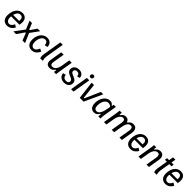

<svg xmlns="http://www.w3.org/2000/svg" viewBox="655 -2846 5024 5024"><g transform="rotate(45 3166.5 -334.0)"><path d="M213.3 11.7Q130.8 11.7 82.1 -41.2Q33.3 -94.2 33.3 -190.8Q33.3 -255 48.8 -312.9Q64.2 -370.8 95 -415.8Q125.8 -460.8 170.8 -486.7Q215.8 -512.5 275 -512.5Q368.3 -512.5 412.9 -447.9Q457.5 -383.3 436.7 -261.7L432.5 -236.7H121.7Q120 -218.3 120 -200Q120 -130.8 149.2 -95.4Q178.3 -60 221.7 -60Q253.3 -60 276.7 -76.2Q300 -92.5 316.7 -117.1Q333.3 -141.7 344.2 -165L416.7 -119.2Q400 -87.5 373.3 -57.5Q346.7 -27.5 307.5 -7.9Q268.3 11.7 213.3 11.7ZM267.5 -442.5Q214.2 -442.5 180.4 -402.1Q146.7 -361.7 131.7 -301.7H355.8Q365 -362.5 344.6 -402.5Q324.2 -442.5 267.5 -442.5Z M445.8 0V-5L640.8 -269.2L545 -495V-500H632.5L702.5 -328.3H722.5L839.2 -500H931.7V-495L762.5 -263.3L873.3 -5V0H780.8L701.7 -203.3H681.7L542.5 0Z M1124.2 11.7Q1044.2 11.7 992.9 -41.2Q941.7 -94.2 941.7 -201.7Q941.7 -260.8 957.9 -316.2Q974.2 -371.7 1006.3 -416.2Q1038.3 -460.8 1085.4 -486.7Q1132.5 -512.5 1193.3 -512.5Q1266.7 -512.5 1312.1 -470.8Q1357.5 -429.2 1363.3 -345L1279.2 -325Q1275.8 -381.7 1251.7 -411.2Q1227.5 -440.8 1184.2 -440.8Q1146.7 -440.8 1118.3 -420.4Q1090 -400 1070.8 -365.8Q1051.7 -331.7 1041.7 -289.6Q1031.7 -247.5 1031.7 -205Q1031.7 -134.2 1059.6 -97.1Q1087.5 -60 1130.8 -60Q1165 -60 1189.2 -79.6Q1213.3 -99.2 1230 -127.1Q1246.7 -155 1256.7 -180L1333.3 -141.7Q1317.5 -107.5 1291.2 -72.1Q1265 -36.7 1224.6 -12.5Q1184.2 11.7 1124.2 11.7Z M1435 0Q1426.7 -29.2 1424.2 -62.5Q1421.7 -95.8 1430 -149.2L1515.8 -666.7H1605.8L1522.5 -163.3Q1514.2 -109.2 1517.9 -70.4Q1521.7 -31.7 1530 -5V0Z M1785.8 8.3Q1707.5 8.3 1677.5 -41.7Q1647.5 -91.7 1660.8 -170L1715 -500H1805L1750 -173.3Q1741.7 -122.5 1757.5 -94.6Q1773.3 -66.7 1816.7 -66.7Q1860 -66.7 1891.7 -92.1Q1923.3 -117.5 1943.8 -161.2Q1964.2 -205 1973.3 -260L2013.3 -500H2103.3L2040 -120Q2034.2 -82.5 2029.6 -48.8Q2025 -15 2025 0H1945Q1945 -16.7 1947.5 -35.4Q1950 -54.2 1953.3 -75H1933.3Q1907.5 -36.7 1873.8 -14.2Q1840 8.3 1785.8 8.3Z M2326.7 12.5Q2243.3 12.5 2191.7 -32.1Q2140 -76.7 2135.8 -147.5L2215.8 -166.7Q2215.8 -122.5 2245.4 -90Q2275 -57.5 2330.8 -57.5Q2379.2 -57.5 2400.8 -79.6Q2422.5 -101.7 2422.5 -130Q2422.5 -180 2349.2 -210L2305.8 -228.3Q2277.5 -240.8 2251.7 -257.1Q2225.8 -273.3 2209.6 -298.8Q2193.3 -324.2 2193.3 -362.5Q2193.3 -403.3 2214.2 -437.5Q2235 -471.7 2274.6 -492.1Q2314.2 -512.5 2370 -512.5Q2444.2 -512.5 2486.7 -474.2Q2529.2 -435.8 2532.5 -369.2L2452.5 -350Q2452.5 -389.2 2430.4 -415.8Q2408.3 -442.5 2362.5 -442.5Q2322.5 -442.5 2300.4 -422.1Q2278.3 -401.7 2278.3 -373.3Q2278.3 -347.5 2294.2 -330Q2310 -312.5 2337.5 -300.8L2381.7 -282.5Q2412.5 -270 2441.2 -253.3Q2470 -236.7 2488.8 -210.4Q2507.5 -184.2 2507.5 -142.5Q2507.5 -100 2486.2 -65Q2465 -30 2424.6 -8.8Q2384.2 12.5 2326.7 12.5Z M2580 0 2663.3 -500H2753.3L2670 0ZM2725.8 -570Q2701.7 -570 2688.8 -583.3Q2675.8 -596.7 2675.8 -619.2Q2675.8 -646.7 2691.7 -663.3Q2707.5 -680 2735 -680Q2759.2 -680 2772.5 -666.7Q2785.8 -653.3 2785.8 -631.7Q2785.8 -604.2 2769.6 -587.1Q2753.3 -570 2725.8 -570Z M2900 0 2840 -495V-500H2926.7L2973.3 -75H2993.3L3181.7 -500H3268.3V-495L3041.7 0Z M3428.3 10Q3355 10 3315 -42.1Q3275 -94.2 3275 -190Q3275 -254.2 3292.5 -311.7Q3310 -369.2 3342.5 -413.8Q3375 -458.3 3419.2 -484.2Q3463.3 -510 3516.7 -510Q3563.3 -510 3590.8 -492.1Q3618.3 -474.2 3629.2 -450H3649.2L3656.7 -500H3736.7L3675.8 -134.2Q3672.5 -114.2 3670.4 -87.5Q3668.3 -60.8 3667.5 -37.1Q3666.7 -13.3 3666.7 0H3586.7Q3586.7 -16.7 3588.8 -39.2Q3590.8 -61.7 3594.2 -83.3H3573.3Q3555 -45.8 3520 -17.9Q3485 10 3428.3 10ZM3453.3 -61.7Q3501.7 -61.7 3533.8 -96.7Q3565.8 -131.7 3585 -188.3Q3604.2 -245 3615 -309.2L3629.2 -395Q3610.8 -414.2 3584.2 -426.2Q3557.5 -438.3 3528.3 -438.3Q3480.8 -438.3 3444.2 -405Q3407.5 -371.7 3387.1 -316.2Q3366.7 -260.8 3366.7 -193.3Q3366.7 -122.5 3390 -92.1Q3413.3 -61.7 3453.3 -61.7Z M3796.7 0 3860 -380Q3866.7 -417.5 3870.8 -451.2Q3875 -485 3875 -500H3955Q3955 -484.2 3952.9 -465.4Q3950.8 -446.7 3946.7 -425H3966.7Q3993.3 -463.3 4025 -485.8Q4056.7 -508.3 4102.5 -508.3Q4154.2 -508.3 4182.9 -485.4Q4211.7 -462.5 4221.7 -425H4241.7Q4268.3 -463.3 4300.8 -485.8Q4333.3 -508.3 4381.7 -508.3Q4438.3 -508.3 4470 -482.5Q4501.7 -456.7 4511.7 -414.6Q4521.7 -372.5 4513.3 -321.7L4460 0H4370L4421.7 -310Q4430.8 -361.7 4416.7 -397.5Q4402.5 -433.3 4352.5 -433.3Q4314.2 -433.3 4286.2 -407.9Q4258.3 -382.5 4240.4 -338.8Q4222.5 -295 4213.3 -240L4173.3 0H4083.3L4135 -310Q4144.2 -361.7 4132.1 -397.5Q4120 -433.3 4073.3 -433.3Q4036.7 -433.3 4007.1 -407.9Q3977.5 -382.5 3956.7 -338.8Q3935.8 -295 3926.7 -240L3886.7 0Z M4780 11.7Q4697.5 11.7 4648.8 -41.2Q4600 -94.2 4600 -190.8Q4600 -255 4615.4 -312.9Q4630.8 -370.8 4661.7 -415.8Q4692.5 -460.8 4737.5 -486.7Q4782.5 -512.5 4841.7 -512.5Q4935 -512.5 4979.6 -447.9Q5024.2 -383.3 5003.3 -261.7L4999.2 -236.7H4688.3Q4686.7 -218.3 4686.7 -200Q4686.7 -130.8 4715.8 -95.4Q4745 -60 4788.3 -60Q4820 -60 4843.3 -76.2Q4866.7 -92.5 4883.3 -117.1Q4900 -141.7 4910.8 -165L4983.3 -119.2Q4966.7 -87.5 4940 -57.5Q4913.3 -27.5 4874.2 -7.9Q4835 11.7 4780 11.7ZM4834.2 -442.5Q4780.8 -442.5 4747.1 -402.1Q4713.3 -361.7 4698.3 -301.7H4922.5Q4931.7 -362.5 4911.2 -402.5Q4890.8 -442.5 4834.2 -442.5Z M5071.7 0 5135 -380Q5141.7 -417.5 5145.8 -451.2Q5150 -485 5150 -500H5230Q5230 -484.2 5227.9 -465.4Q5225.8 -446.7 5221.7 -425H5241.7Q5268.3 -463.3 5300.8 -485.8Q5333.3 -508.3 5381.7 -508.3Q5438.3 -508.3 5470 -482.5Q5501.7 -456.7 5511.7 -414.6Q5521.7 -372.5 5513.3 -321.7L5460 0H5370L5421.7 -310Q5430.8 -361.7 5416.7 -397.5Q5402.5 -433.3 5352.5 -433.3Q5314.2 -433.3 5283.3 -407.9Q5252.5 -382.5 5231.7 -338.8Q5210.8 -295 5201.7 -240L5161.7 0Z M5651.7 0Q5643.3 -29.2 5640.8 -62.5Q5638.3 -95.8 5646.7 -149.2L5693.3 -430H5621.7L5633.3 -500H5706.7L5727.5 -625H5814.2L5793.3 -500H5875L5863.3 -430H5783.3L5739.2 -163.3Q5730.8 -109.2 5734.6 -70.4Q5738.3 -31.7 5746.7 -5V0Z M6071.7 11.7Q5989.2 11.7 5940.4 -41.2Q5891.7 -94.2 5891.7 -190.8Q5891.7 -255 5907.1 -312.9Q5922.5 -370.8 5953.3 -415.8Q5984.2 -460.8 6029.2 -486.7Q6074.2 -512.5 6133.3 -512.5Q6226.7 -512.5 6271.2 -447.9Q6315.8 -383.3 6295 -261.7L6290.8 -236.7H5980Q5978.3 -218.3 5978.3 -200Q5978.3 -130.8 6007.5 -95.4Q6036.7 -60 6080 -60Q6111.7 -60 6135 -76.2Q6158.3 -92.5 6175 -117.1Q6191.7 -141.7 6202.5 -165L6275 -119.2Q6258.3 -87.5 6231.7 -57.5Q6205 -27.5 6165.8 -7.9Q6126.7 11.7 6071.7 11.7ZM6125.8 -442.5Q6072.5 -442.5 6038.8 -402.1Q6005 -361.7 5990 -301.7H6214.2Q6223.3 -362.5 6202.9 -402.5Q6182.5 -442.5 6125.8 -442.5Z"/></g></svg>

Font: Familjen Grotesk GF
Style: Italic
Weight: 400
Designer: Anders Wikstroem, Jonas Baeckman, Matilda Gysing, Kristian Moeller
Foundry: Familjen STHML AB
Version: Version 2.000; Beta; Release 4; Build 6